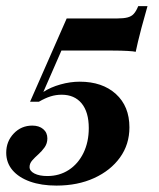

<svg xmlns="http://www.w3.org/2000/svg" viewBox="-49 -477 510 617"><path d="M132.3 119.4Q83.9 119.4 47.6 106.5Q11.3 93.5 -8.9 69.8Q-29 46 -29 13.7Q-29 -22.6 -4.8 -48Q19.4 -73.4 54.8 -73.4Q76.6 -73.4 89.9 -62.1Q103.2 -50.8 103.2 -32.3Q103.2 -16.1 94.4 -3.6Q85.5 8.9 74.2 19Q62.9 29 54.4 38.7Q46 48.4 46 59.7Q46 72.6 61.7 80.6Q77.4 88.7 103.2 88.7Q141.9 88.7 172.2 69Q202.4 49.2 219.4 14.1Q236.3 -21 236.3 -65.3Q236.3 -116.9 213.3 -144.8Q190.3 -172.6 149.2 -172.6Q130.6 -172.6 113.7 -167.3Q96.8 -162.1 75.8 -150H47.6L165.3 -417.7H327.4Q348.4 -417.7 360.9 -421Q373.4 -424.2 381 -432.7Q388.7 -441.1 395.2 -457.3H425Q412.9 -414.5 405.6 -387.5Q398.4 -360.5 394.4 -343.1Q390.3 -325.8 387.1 -310.5Q381.5 -312.1 361.3 -313.3Q341.1 -314.5 313.7 -314.5H148.4L90.3 -181.5Q113.7 -196.8 145.2 -205.6Q176.6 -214.5 207.3 -214.5Q279.8 -214.5 323.4 -175Q366.9 -135.5 366.9 -67.7Q366.9 -12.9 336.7 29Q306.5 71 253.6 95.2Q200.8 119.4 132.3 119.4Z"/></svg>

Font: Playfair 5pt SemiExpanded Light ExtraBold
Style: Italic
Weight: 800
Italic angle: -15.6°
Version: Version 2.001;gftools[0.9.30]